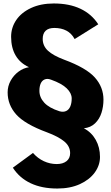

<svg xmlns="http://www.w3.org/2000/svg" viewBox="-20 -853 640 1106"><path d="M463 -114Q507 -91 531.5 -47.5Q556 -4 556 51Q556 99 526 140.5Q496 182 440.5 207.5Q385 233 310 233Q221 233 156.5 202.5Q92 172 54 113L170 28Q197 59 232.5 75.5Q268 92 307 92Q342 92 363 75.5Q384 59 384 29Q384 -10 350.5 -38Q317 -66 250 -91Q123 -138 73.5 -193.5Q24 -249 24 -321Q24 -357 41.5 -388.5Q59 -420 87 -440.5Q115 -461 147 -466Q96 -489 70 -533.5Q44 -578 44 -641Q44 -694 73.5 -737.5Q103 -781 159 -807Q215 -833 290 -833Q379 -833 443.5 -802.5Q508 -772 546 -713L410 -628Q392 -661 362.5 -676.5Q333 -692 293 -692Q260 -692 243 -676Q226 -660 226 -629Q226 -589 256 -561Q286 -533 350 -509Q477 -462 526.5 -406.5Q576 -351 576 -279Q576 -239 564.5 -203Q553 -167 527.5 -142.5Q502 -118 463 -114ZM323 -212Q345 -206 361 -213.5Q377 -221 385 -240Q393 -259 393 -286Q393 -316 364.5 -344Q336 -372 274 -394Q253 -402 237.5 -395.5Q222 -389 214.5 -372Q207 -355 207 -330Q207 -292 235 -261.5Q263 -231 323 -212Z"/></svg>

Font: Kreadon
Style: Regular
Weight: 400
Designer: kohakuno
Foundry: StudioGnu
Version: Version 1.000;Glyphs 3.1.2 (3151)